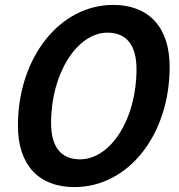

<svg xmlns="http://www.w3.org/2000/svg" viewBox="-20 -746 728 782"><path d="M283 16C503 16 671 -197 671 -474C671 -634 587 -726 441 -726C223 -726 53 -511 53 -234C53 -74 138 16 283 16ZM306 -97C229 -97 188 -147 188 -245C188 -449 295 -613 418 -613C495 -613 536 -562 536 -464C536 -260 430 -97 306 -97Z"/></svg>

Font: Geist SemiBold
Style: Italic
Weight: 600
Italic angle: -12°
Designer: Basement.studio, Andrés Briganti, Mateo Zaragoza
Foundry: Basement.studio, Vercel, Andrés Briganti, Guido Ferreyra, Mateo Zaragoza
Version: Version 1.500